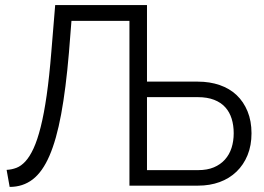

<svg xmlns="http://www.w3.org/2000/svg" viewBox="-20 -730 1038 755"><path d="M6 -62Q26 -63 44.5 -70Q63 -77 80 -95.5Q97 -114 112 -146.5Q127 -179 140 -230.5Q153 -282 163.5 -355Q174 -428 182 -528L197 -710H558V-409H758Q805 -409 844 -395.5Q883 -382 910.5 -356Q938 -330 953.5 -292Q969 -254 969 -206Q969 -158 953.5 -120Q938 -82 910 -55Q882 -28 843.5 -14Q805 0 759 0H489V-648H261L251 -522Q239 -381 220.5 -281Q202 -181 174.5 -117.5Q147 -54 108.5 -24.5Q70 5 18 5ZM759 -61Q795 -61 821 -72Q847 -83 864.5 -102.5Q882 -122 890.5 -148.5Q899 -175 899 -206Q899 -237 891 -263Q883 -289 866 -308Q849 -327 822 -337.5Q795 -348 758 -348H558V-61Z"/></svg>

Font: IngvarSans
Style: Regular
Weight: 400
Version: Version 1.000